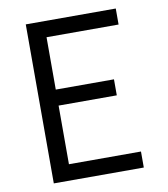

<svg xmlns="http://www.w3.org/2000/svg" viewBox="-82 -805 765 874"><g transform="rotate(-10 300.0 -367.5)"><path d="M96 0V-735H512V-661H179V-419H448V-345H179V-74H512V0Z"/></g></svg>

Font: Zed Sans Extended
Style: Regular
Weight: 400
Width: 7
Designer: Belleve Invis
Foundry: Belleve Invis
Version: Version 1.0.0; ttfautohint (v1.8.4)